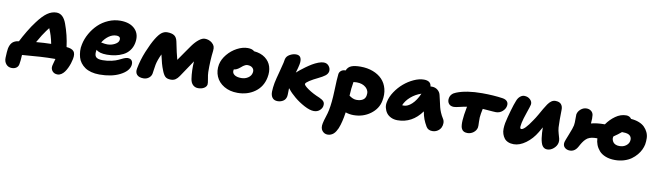

<svg xmlns="http://www.w3.org/2000/svg" viewBox="-71 -1190 7105 2077"><g transform="rotate(10 3481.0 -151.0)"><path d="M554.2 127.9Q517.6 127.9 497.3 103.5Q477.1 79.1 482.9 45.9Q484.9 37.6 488 24.9Q491.2 12.2 496.1 -5.1Q501 -22.5 503.9 -33.2H488.8Q361.3 -33.2 140.1 -13.2Q136.7 56.6 129.9 89.8Q125 116.7 104.7 130.9Q84.5 145 54.2 145Q16.6 145 -7.1 117.7Q-30.8 90.3 -29.8 48.8Q-27.3 -24.4 -22 -54.2Q-14.2 -92.8 3.7 -115.7Q21.5 -138.7 56.2 -148.9Q68.4 -152.3 82 -153.8Q107.9 -205.6 147.2 -271.5Q186.5 -337.4 224.1 -386.2Q280.8 -462.4 329.1 -496.1Q377.4 -529.8 429.2 -529.8Q503.4 -529.8 540 -428.2Q583.5 -311 600.1 -181.2Q658.2 -176.8 680.4 -150.6Q702.6 -124.5 690.9 -65.9Q686 -41.5 678 -16.4Q669.9 8.8 657.5 35.2Q645 61.5 630.1 81.8Q615.2 102.1 595.5 115Q575.7 127.9 554.2 127.9ZM314 -257.8Q299.3 -235.4 266.1 -176.8Q354.5 -184.6 430.2 -186Q413.1 -276.4 379.9 -350.1Q357.4 -323.7 314 -257.8Z M1000 49.8Q950.7 49.8 909.9 38.8Q869.1 27.8 841.1 8.5Q813 -10.7 792.5 -37.8Q772 -64.9 763.2 -96.9Q754.4 -128.9 752.2 -165Q750 -201.2 758.8 -238.8Q771.5 -300.8 804.4 -359.1Q837.4 -417.5 884.3 -462.9Q931.2 -508.3 994.4 -535.6Q1057.6 -563 1125 -563Q1232.4 -563 1287.6 -505.4Q1342.8 -447.8 1323.7 -352.1Q1314 -304.2 1286.4 -268.8Q1258.8 -233.4 1219.2 -213.9Q1179.7 -194.3 1136 -185.1Q1092.3 -175.8 1043 -175.8Q958 -175.8 924.8 -209V-207Q914.1 -154.3 932.4 -131.6Q950.7 -108.9 1006.8 -108.9Q1060.5 -108.9 1106.9 -119.9Q1153.3 -130.9 1178.7 -144Q1204.1 -157.2 1230 -168.2Q1255.9 -179.2 1272.9 -179.2Q1305.7 -179.2 1319.3 -158.4Q1333 -137.7 1326.7 -105Q1314 -41.5 1223.9 4.2Q1133.8 49.8 1000 49.8ZM1108.9 -397Q1066.9 -397 1027.1 -368.7Q987.3 -340.3 960 -294.9Q964.8 -294.4 976.3 -292Q987.8 -289.6 1001 -287.8Q1014.2 -286.1 1028.8 -286.1Q1071.8 -286.1 1109.4 -305.9Q1147 -325.7 1151.9 -352.1Q1161.1 -397 1108.9 -397Z M1477.5 7.8Q1427.2 7.8 1404.8 -17.3Q1382.3 -42.5 1391.6 -86.9Q1409.2 -180.7 1447.8 -275.9Q1488.3 -374 1522.9 -430.4Q1557.6 -486.8 1585.7 -507.3Q1613.8 -527.8 1645.5 -527.8Q1695.3 -527.8 1722.9 -509.8Q1750.5 -491.7 1759.8 -445.8Q1785.2 -317.9 1803.7 -252.9Q1829.1 -290.5 1875.7 -356.9Q1922.4 -423.3 1925.8 -428.2Q1959.5 -474.6 1994.9 -502.2Q2030.3 -529.8 2058.6 -529.8Q2103.5 -529.8 2137.7 -502Q2157.7 -484.9 2164.8 -466.1Q2171.9 -447.3 2168.5 -416Q2154.8 -306.6 2156.7 -181.2Q2157.2 -151.9 2166.3 -106Q2175.3 -60.1 2172.4 -44.9Q2167 -20.5 2140.9 -5.4Q2114.7 9.8 2077.6 9.8Q2043.9 9.8 2020.5 -12.2Q1997.1 -34.2 1990.7 -76.2Q1977.1 -167 1984.4 -268.1Q1881.8 -114.3 1861.3 -85Q1842.8 -57.6 1821.8 -43.7Q1800.8 -29.8 1771.5 -29.8Q1728 -29.8 1707.8 -50.3Q1687.5 -70.8 1670.4 -118.2Q1647.5 -173.3 1624.5 -280.8Q1591.8 -211.9 1581.5 -160.2Q1577.1 -136.7 1572.5 -102.5Q1567.9 -68.4 1566.4 -60.1Q1560.5 -30.3 1535.4 -11.2Q1510.3 7.8 1477.5 7.8Z M2506.3 -14.2Q2420.4 -14.2 2357.7 -51.5Q2294.9 -88.9 2268.8 -150.1Q2242.7 -211.4 2256.3 -282.2Q2268.6 -341.3 2313 -394.8Q2357.4 -448.2 2417.2 -479.7Q2477.1 -511.2 2533.2 -511.2Q2583 -511.2 2605.5 -488.8Q2679.7 -482.4 2728.5 -446.3Q2777.3 -410.2 2794.4 -355.2Q2811.5 -300.3 2798.3 -234.9Q2777.8 -130.9 2697 -72.5Q2616.2 -14.2 2506.3 -14.2ZM2422.4 -252Q2415.5 -218.8 2441.7 -199Q2467.8 -179.2 2518.6 -179.2Q2561.5 -179.2 2593.8 -201.2Q2626 -223.1 2632.3 -257.8Q2638.7 -289.6 2619.1 -309.3Q2599.6 -329.1 2562.5 -329.1Q2549.8 -329.1 2536.6 -322.8Q2523.4 -316.4 2515.9 -310.5Q2508.3 -304.7 2487.3 -287.1Q2454.6 -259.8 2423.3 -256.8Q2423.3 -255.9 2422.9 -254.4Q2422.4 -252.9 2422.4 -252Z M2951.7 -1Q2910.6 -0.5 2891.1 -25.9Q2871.6 -51.3 2872.6 -93.5Q2873.5 -135.7 2883.3 -189.9Q2892.6 -236.3 2914.6 -316.4Q2936.5 -396.5 2941.4 -421.9Q2943.4 -429.2 2948.2 -460Q2955.1 -494.1 2990.2 -514.2Q3025.4 -534.2 3059.6 -534.2Q3098.6 -534.2 3111.3 -506.1Q3124 -478 3114.3 -431.2Q3108.4 -400.4 3090.3 -339.8Q3106.4 -354.5 3127.9 -372.1Q3149.4 -389.6 3182.1 -413.3Q3214.8 -437 3245.8 -455.6Q3276.9 -474.1 3310.5 -487.1Q3344.2 -500 3369.6 -500Q3406.7 -500 3427.7 -472.2Q3448.7 -444.3 3443.4 -413.1Q3437.5 -385.7 3411.4 -366Q3385.3 -346.2 3339.4 -324.2Q3287.1 -299.3 3250 -275.6Q3212.9 -252 3209.5 -237.8Q3205.6 -221.7 3259.8 -184.3Q3314 -147 3387.7 -117.2Q3421.9 -102.1 3437 -84.2Q3452.1 -66.4 3446.3 -34.2Q3441.4 -7.8 3416.5 14.2Q3391.6 36.1 3353.5 36.1Q3310.1 36.1 3248 3.2Q3186 -29.8 3135.5 -72Q3085 -114.3 3057.6 -149.9Q3050.3 -157.2 3047.4 -161.1Q3046.4 -142.6 3046.4 -112.3Q3046.4 -82 3043.5 -68.8Q3036.6 -35.6 3010.7 -18.8Q2984.9 -2 2951.7 -1Z M3544.4 261.2Q3508.3 261.2 3484.9 232.2Q3461.4 203.1 3472.2 150.9Q3478.5 119.1 3493.2 75Q3507.8 30.8 3514.2 -2Q3531.7 -86.9 3535.9 -219.7Q3540 -352.5 3546.4 -403.8Q3549.3 -425.8 3567.6 -440.9Q3585.9 -456.1 3612.3 -456.1H3617.2Q3632.3 -495.1 3668.7 -510Q3705.1 -524.9 3770 -524.9Q3845.2 -524.9 3906.7 -501.5Q3968.3 -478 4008.3 -436.3Q4048.3 -394.5 4064 -333.7Q4079.6 -272.9 4065.4 -201.2Q4048.3 -112.3 3968.8 -53.7Q3889.2 4.9 3784.2 4.9Q3737.8 4.9 3696.3 -9.8Q3693.8 12.2 3687 45.9Q3682.1 70.8 3677.7 89.1Q3673.3 107.4 3666.3 131.3Q3659.2 155.3 3651.6 172.4Q3644 189.5 3633.1 207.3Q3622.1 225.1 3609.6 236.1Q3597.2 247.1 3580.6 254.2Q3564 261.2 3544.4 261.2ZM3758.3 -350.1Q3751.5 -350.1 3739 -348.9Q3726.6 -347.7 3722.2 -347.2Q3709.5 -276.4 3706.1 -194.8Q3707 -193.8 3714.1 -189.5Q3721.2 -185.1 3723.1 -183.8Q3725.1 -182.6 3731.7 -178.7Q3738.3 -174.8 3741.7 -173.6Q3745.1 -172.4 3751.7 -169.7Q3758.3 -167 3763.4 -166Q3768.6 -165 3775.4 -164.1Q3782.2 -163.1 3789.1 -163.1Q3829.6 -163.1 3856.2 -179.2Q3882.8 -195.3 3888.2 -229Q3898.4 -281.2 3860.1 -315.7Q3821.8 -350.1 3758.3 -350.1Z M4262.2 -22.9Q4222.7 -22.9 4191.2 -37.8Q4159.7 -52.7 4141.6 -77.1Q4123.5 -101.6 4115.7 -133.8Q4107.9 -166 4116.2 -200.2Q4127 -255.4 4164.3 -311.5Q4201.7 -367.7 4251 -409.9Q4300.3 -452.1 4358.9 -479Q4417.5 -505.9 4469.2 -505.9Q4545.4 -505.9 4551.3 -444.8Q4556.2 -445.8 4564.9 -445.8Q4604.5 -445.8 4631.1 -423.6Q4657.7 -401.4 4664.1 -369.1Q4670.4 -344.2 4679.2 -304.4Q4688 -264.6 4693.4 -241.9Q4698.7 -219.2 4711.9 -187.3Q4725.1 -155.3 4744.1 -126Q4757.8 -105.5 4758.1 -78.9Q4758.3 -52.2 4746.8 -28.8Q4735.4 -5.4 4710.4 10.7Q4685.5 26.9 4652.8 26.9Q4606.9 26.9 4585.9 -7.8Q4562.5 -47.4 4548.8 -83.3Q4535.2 -119.1 4526.9 -167Q4422.9 -22.9 4262.2 -22.9ZM4303.2 -190.9Q4345.2 -190.9 4390.1 -232.7Q4435.1 -274.4 4468.3 -351.1Q4404.8 -330.1 4355 -286.9Q4305.2 -243.7 4284.2 -191.9Q4290 -190.9 4303.2 -190.9Z M4837.9 -271Q4799.3 -271 4780.8 -295.4Q4762.2 -319.8 4769 -356Q4778.8 -405.8 4835 -426.8Q4942.9 -470.2 5114.7 -470.2Q5239.3 -470.2 5341.8 -455.1Q5376 -449.7 5392.3 -430.4Q5408.7 -411.1 5402.8 -379.9Q5396.5 -346.2 5366.5 -320.1Q5336.4 -293.9 5294.9 -293.9Q5283.7 -293.9 5261.7 -295.7Q5239.7 -297.4 5206.8 -300Q5173.8 -302.7 5149.9 -304.2Q5145 -273.4 5139.6 -252Q5131.3 -208.5 5134 -159.2Q5136.7 -109.9 5133.8 -97.2Q5127 -63.5 5097.4 -40.8Q5067.9 -18.1 5030.8 -18.1Q4979.5 -18.1 4962.9 -60.1Q4942.9 -116.7 4976.1 -286.1L4979 -297.9Q4948.2 -293.5 4902.3 -282.2Q4856.4 -271 4837.9 -271Z M5544.9 14.2Q5510.3 14.2 5483.6 2.9Q5457 -8.3 5441.7 -28.1Q5426.3 -47.9 5417.2 -74.5Q5408.2 -101.1 5408.9 -131.8Q5409.7 -162.6 5415.5 -195.8Q5429.2 -260.3 5451.2 -336.4Q5473.1 -412.6 5488.8 -450.2Q5501 -483.9 5523.2 -502.4Q5545.4 -521 5568.8 -521Q5608.4 -521 5634.5 -495.8Q5660.6 -470.7 5654.8 -439Q5651.4 -421.4 5625.5 -346.9Q5599.6 -272.5 5590.8 -230Q5581.5 -182.6 5585.9 -170.4Q5589.4 -162.1 5597.7 -162.1Q5633.8 -162.1 5709.5 -276.9Q5730.5 -306.6 5753.9 -347.4Q5777.3 -388.2 5793.2 -416.5Q5809.1 -444.8 5827.9 -471.7Q5846.7 -498.5 5866.7 -512.2Q5886.7 -525.9 5909.7 -525.9Q5953.6 -525.9 5973.4 -502.7Q5993.2 -479.5 5991.7 -440.9Q5990.2 -403.8 5990.5 -339.4Q5990.7 -274.9 5992.7 -249Q5995.6 -215.3 6005.1 -183.8Q6014.6 -152.3 6020.3 -130.1Q6025.9 -107.9 6021.5 -85.9Q6014.2 -49.3 5981.7 -21.2Q5949.2 6.8 5911.6 6.8Q5893.6 6.8 5880.1 -1Q5866.7 -8.8 5857.7 -22.2Q5848.6 -35.6 5842.3 -57.4Q5835.9 -79.1 5832.5 -103.3Q5829.1 -127.4 5826.7 -161.1Q5824.7 -201.2 5824.7 -220.2Q5824.2 -219.2 5791.5 -163.1Q5745.1 -84.5 5677.5 -35.2Q5609.9 14.2 5544.9 14.2Z M6653.8 -7.8Q6594.7 -7.8 6549.8 -25.4Q6504.9 -43 6479.2 -72.5Q6453.6 -102.1 6440.7 -135.5Q6427.7 -168.9 6426.3 -206.1Q6389.2 -206.1 6365.7 -201.7Q6342.3 -197.3 6319.8 -184.1Q6310.5 -178.2 6301.8 -169.4Q6293 -160.6 6286.6 -153.3Q6280.3 -146 6272.5 -134.3Q6264.6 -122.6 6261 -116.5Q6257.3 -110.4 6250.5 -98.1Q6243.7 -85.9 6242.2 -83Q6210.4 -23.9 6155.3 -23.9Q6119.6 -23.9 6097.4 -45.7Q6075.2 -67.4 6083 -105Q6085 -116.2 6116.2 -193.6Q6147.5 -271 6152.8 -299.8Q6157.7 -327.1 6156.7 -370.8Q6155.8 -414.6 6157.2 -420.9Q6163.1 -454.1 6191.9 -479Q6220.7 -503.9 6256.8 -503.9Q6285.6 -503.9 6306.2 -488Q6326.7 -472.2 6331.1 -445.8Q6335.9 -412.6 6330.1 -352.1Q6388.7 -369.1 6480 -369.1Q6520 -426.8 6575.2 -465.8Q6630.4 -504.9 6691.9 -504.9Q6729 -504.9 6749 -476.1Q6797.9 -472.7 6836.4 -457.5Q6875 -442.4 6898.4 -418.9Q6921.9 -395.5 6936.3 -365.2Q6950.7 -335 6951.9 -301Q6953.1 -267.1 6947.3 -231Q6941.4 -202.1 6927.5 -172.4Q6913.6 -142.6 6888.7 -112.8Q6863.8 -83 6831.3 -59.8Q6798.8 -36.6 6752.7 -22.2Q6706.5 -7.8 6653.8 -7.8ZM6591.8 -249Q6588.9 -237.3 6592 -223.4Q6595.2 -209.5 6603.8 -196Q6612.3 -182.6 6630.6 -173.8Q6648.9 -165 6673.8 -165Q6718.3 -165 6747.1 -187Q6775.9 -209 6781.2 -238.8Q6788.1 -274.4 6766.6 -296.1Q6745.1 -317.9 6692.9 -317.9Q6682.1 -317.9 6677.2 -318.8Q6639.2 -286.6 6594.2 -256.8Q6593.8 -255.9 6593 -252.9Q6592.3 -250 6591.8 -249Z"/></g></svg>

Font: Shantell Sans Irregular
Style: Italic
Weight: 800
Italic angle: -11.31°
Designer: Stephen Nixon, Anya Danilova, Shantell Martin
Foundry: Arrow Type
Version: Version 1.006;[9816181b4]